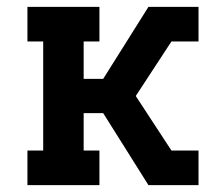

<svg xmlns="http://www.w3.org/2000/svg" viewBox="-20 -540 640 560"><path d="M60 0V-101H106V-419H60V-520H270V-419H224V-310H281L413 -520H559V-419H480L376 -260L480 -101H559V0H413L281 -210H224V-101H270V0Z"/></svg>

Font: Iosevka HT Extended
Style: Bold
Weight: 700
Width: 7
Monospace: yes
Designer: Belleve Invis
Foundry: Belleve Invis
Version: Version 32.3.0; ttfautohint (v1.8.4)